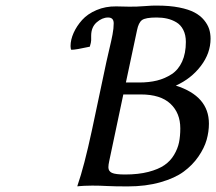

<svg xmlns="http://www.w3.org/2000/svg" viewBox="-20 -668 778 691"><path d="M303.2 -500Q252.9 -488.8 236.8 -488.8Q233.9 -491.7 233.9 -502Q233.9 -524.9 244.9 -549.6Q255.9 -574.2 275.6 -596.2Q295.4 -618.2 327.6 -631.8Q359.9 -645.5 397.9 -645L444.8 -644Q471.2 -643.6 500.5 -646Q529.8 -648.4 545.9 -647.9Q590.3 -647.9 624.8 -641.1Q659.2 -634.3 680.2 -623Q701.2 -611.8 714.4 -595.7Q727.5 -579.6 732.7 -563.5Q737.8 -547.4 737.8 -528.8Q737.8 -476.6 702.9 -430.7Q668 -384.8 612.8 -359.9Q731.9 -322.3 731.9 -223.1Q731.9 -193.8 723.6 -164.6Q715.3 -135.3 694.1 -104.5Q672.9 -73.7 641.1 -50.3Q609.4 -26.9 557.1 -12Q504.9 2.9 439.9 2.9Q392.1 2.9 366 1.5Q339.8 0 312 0Q296.4 0 283 0.7Q269.5 1.5 264.2 2L258.8 2.9V0Q282.7 -68.4 311 -200.2L362.8 -444.8Q366.2 -460.9 373.5 -491.5Q380.9 -522 385 -543.9Q389.2 -565.9 389.2 -584Q389.2 -605 369.1 -605Q347.7 -605 327.9 -587.6Q308.1 -570.3 308.1 -539.1V-522.9Q308.1 -516.1 303.2 -500ZM423.8 -328.1 373 -87.9Q370.1 -74.7 370.1 -65.9Q370.1 -51.8 382.8 -45.9Q395.5 -40 430.2 -40Q478 -40 513.9 -49.3Q549.8 -58.6 571.5 -73.5Q593.3 -88.4 606.4 -110.6Q619.6 -132.8 624.3 -155.5Q628.9 -178.2 628.9 -206.1Q628.9 -261.2 593.3 -294.7Q557.6 -328.1 486.8 -328.1ZM473.1 -559.1 433.1 -371.1H481Q516.6 -371.1 545.2 -378.2Q573.7 -385.3 597.9 -401.1Q622.1 -417 635.5 -446.5Q648.9 -476.1 648.9 -517.1Q648.9 -542.5 639.6 -560.5Q630.4 -578.6 614.5 -587.9Q598.6 -597.2 581.3 -601.1Q564 -605 543.9 -605Q503.4 -605 491 -595.7Q478.5 -586.4 473.1 -559.1Z"/></svg>

Font: Linear Smooth
Style: Italic
Weight: 400
Designer: Philipp H. Poll, Flanker
Foundry: Philipp H. Poll, reworked by Flanker
Version: Version 1.061 | FøM Fix